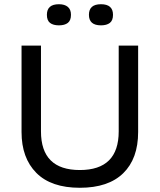

<svg xmlns="http://www.w3.org/2000/svg" viewBox="-20 -876 756 909"><path d="M358 13Q222 13 152 -57.5Q82 -128 82 -251V-660H174V-254Q174 -71 358 -71Q542 -71 542 -254V-660H634V-251Q634 -125 563.5 -56Q493 13 358 13ZM458 -756Q401 -756 401 -806Q401 -856 458 -856Q515 -856 515 -806Q515 -779 500 -767.5Q485 -756 458 -756ZM259 -756Q232 -756 217 -767.5Q202 -779 202 -806Q202 -856 259 -856Q286 -856 301 -843.5Q316 -831 316 -806Q316 -779 301 -767.5Q286 -756 259 -756Z"/></svg>

Font: Bricolage Grotesque 12pt
Style: Regular
Weight: 400
Designer: Mathieu Triay
Foundry: Atelier Triay
Version: Version 1.001; ttfautohint (v1.8.4.7-5d5b);gftools[0.9.33.de